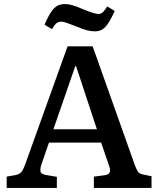

<svg xmlns="http://www.w3.org/2000/svg" viewBox="-20 -929 777 949"><path d="M13 0V-56L58 -64Q76 -68 85 -78Q94 -88 105 -118L314 -700H438L645 -117Q655 -90 662 -80Q669 -70 690 -66L729 -58V0H444V-56L498 -63Q518 -66 522.5 -77.5Q527 -89 518 -113L480 -224H222L185 -117Q178 -97 180 -82.5Q182 -68 208 -64L261 -55V0ZM244 -290H459L356 -602H352ZM450 -774Q430 -774 409 -779.5Q388 -785 358 -798Q329 -809 311 -815.5Q293 -822 283 -822Q269 -822 259.5 -814.5Q250 -807 237 -785L200 -807Q226 -867 247 -888Q268 -909 300 -909Q317 -909 337 -903.5Q357 -898 389 -884Q447 -860 466 -860Q478 -860 486.5 -867Q495 -874 510 -897L547 -875Q521 -817 500.5 -795.5Q480 -774 450 -774Z"/></svg>

Font: Literata 12pt Medium
Style: Regular
Weight: 500
Designer: Latin by Veronika Burian and Jose Scaglione. Greek by Irene Vlachou. Cyrillic by Vera Evstafieva.
Foundry: TypeTogether
Version: Version 3.002